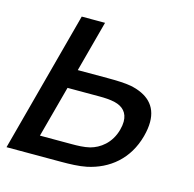

<svg xmlns="http://www.w3.org/2000/svg" viewBox="-87 -626 718 712"><g transform="rotate(15 272.0 -270.0)"><path d="M-2.3 0H208.2C238.7 0 275.9 -1 304.5 -7C387.2 -24.5 454.7 -78.5 479.7 -172C485.2 -192.5 487.8 -210.8 487.8 -227.2C487.8 -291.7 447.6 -325.8 384.5 -339C361.2 -343.5 326.5 -344.5 295.5 -344.5H179L231.3 -540H141.8ZM106.3 -73.5 159.3 -271H282.3C301.3 -271 323.5 -270 341.8 -265.5C372.8 -258 392.9 -238.5 392.9 -203.8C392.9 -194.3 391.4 -183.8 388.2 -172C373.5 -117 333.5 -89 297.5 -79.5C276 -74 248.8 -73.5 229.3 -73.5Z"/></g></svg>

Font: Manrope
Style: MediumItalic
Weight: 500
Italic angle: -15°
Designer: Mikhail Sharanda
Foundry: Mikhail Sharanda
Version: Version 4.502;hotconv 1.0.109;makeotfexe 2.5.65596